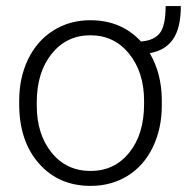

<svg xmlns="http://www.w3.org/2000/svg" viewBox="-20 -605 618 635"><path d="M43.5 -272Q43.5 -348.1 73 -409.2Q102.5 -470.2 156.5 -504.2Q210.4 -538.1 278.8 -538.1Q381.3 -538.1 446.3 -467.8Q490.2 -471.2 509 -496.1Q527.8 -521 527.8 -585H578.1Q578.1 -513.2 552.5 -475.6Q526.9 -438 475.1 -429.2Q513.7 -364.3 515.1 -277.8V-255.9Q515.1 -179.7 485.4 -118.2Q455.6 -56.6 401.9 -23.4Q348.1 9.8 279.8 9.8Q173.8 9.8 108.6 -64.5Q43.5 -138.7 43.5 -260.3ZM101.6 -255.9Q101.6 -161.1 150.6 -100.3Q199.7 -39.6 279.8 -39.6Q358.4 -39.6 407.5 -100.3Q456.5 -161.1 456.5 -260.7V-272Q456.5 -365.7 407.2 -427Q357.9 -488.3 278.8 -488.3Q200.2 -488.3 150.9 -427Q101.6 -365.7 101.6 -266.6Z"/></svg>

Font: RobotoInd Light
Style: Regular
Weight: 300
Designer: Google
Version: Version 2.001151; 2014